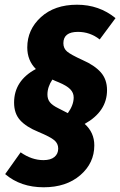

<svg xmlns="http://www.w3.org/2000/svg" viewBox="-20 -712 512 818"><path d="M332 -456.1Q382.3 -434.1 409.2 -404.1Q436 -374 436 -328.1Q436 -237.3 340.8 -184.1Q381.8 -147.5 381.8 -92.8Q381.8 -17.1 322 34.4Q262.2 85.9 166 85.9Q67.9 85.9 2 29.8L67.9 -63Q115.2 -29.8 165 -29.8Q195.8 -29.8 211.9 -43.2Q228 -56.6 228 -79.1Q228 -100.6 211.2 -114.7Q194.3 -128.9 144 -149.9Q91.3 -171.4 65.7 -200Q40 -228.5 40 -274.9Q40 -368.2 132.8 -418Q96.2 -454.6 96.2 -509.8Q96.2 -585.9 154.3 -638.9Q212.4 -691.9 308.1 -691.9Q402.3 -691.9 472.2 -634.8L404.8 -543.9Q363.8 -576.2 312 -576.2Q250 -576.2 250 -527.8Q250 -505.9 265.9 -492.4Q281.7 -479 332 -456.1ZM228 -251Q231.9 -249 269 -230Q293.9 -264.6 293.9 -296.9Q293.9 -316.9 279.1 -332Q264.2 -347.2 229 -361.8Q226.6 -362.8 217 -366.7Q207.5 -370.6 203.1 -373Q182.1 -341.8 182.1 -309.1Q182.1 -289.6 192.6 -276.4Q203.1 -263.2 228 -251Z"/></svg>

Font: Fira Sans Compressed ExtraBold
Style: Italic
Weight: 800
Width: 3
Italic angle: -8°
Designer: Carrois Corporate & Edenspiekermann AG
Foundry: Carrois Corporate GbR & Edenspiekermann AG
Version: Version 4.203;PS 004.203;hotconv 1.0.88;makeotf.lib2.5.64775